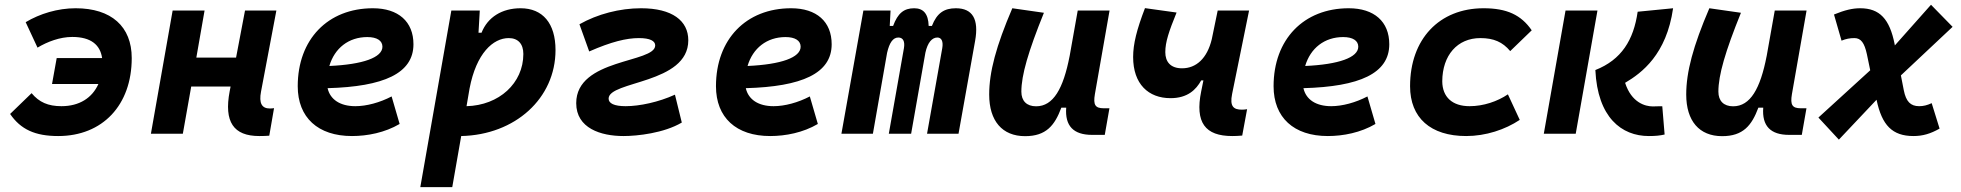

<svg xmlns="http://www.w3.org/2000/svg" viewBox="-20 -562 8243 807"><path d="M224.6 9.8C411.1 9.8 533.7 -120.1 533.7 -317.9C533.7 -450.7 447.8 -527.3 297.9 -527.3C222.2 -527.3 147.5 -504.4 87.9 -468.8L137.7 -361.8C179.2 -386.7 231.9 -406.7 283.7 -406.7C363.3 -406.7 401.4 -372.6 409.2 -317.9H218.3L198.7 -209H393.6C367.7 -150.9 314 -115.7 238.3 -115.7C182.1 -115.7 144.5 -132.3 112.8 -170.4L22.5 -83C66.9 -18.1 127.4 9.8 224.6 9.8Z M614.3 0H748.5L783.7 -198.2H949.2L945.3 -178.2C920.9 -49.8 961.4 9.8 1069.8 9.8C1086.4 9.8 1099.6 9.3 1111.8 8.3L1131.8 -107.4C1125.5 -106.4 1119.6 -106 1114.3 -106C1080.1 -106 1067.9 -128.4 1077.1 -176.8L1141.6 -517.6H1009.8L972.2 -319.8H805.2L839.8 -517.6H705.6Z M1473.6 -115.7C1409.7 -115.7 1367.7 -143.6 1356.9 -191.4C1592.8 -197.8 1717.8 -253.4 1717.8 -376C1717.8 -471.2 1654.3 -527.3 1547.4 -527.3C1357.9 -527.3 1231.4 -396.5 1231.4 -199.7C1231.4 -67.9 1316.4 9.8 1459.5 9.8C1523.9 9.8 1597.7 -4.4 1659.7 -41L1626 -156.7C1576.7 -130.9 1520.5 -115.7 1473.6 -115.7ZM1364.3 -284.7C1386.2 -359.4 1445.3 -406.2 1523.9 -406.2C1564.5 -406.2 1587.4 -391.1 1587.4 -365.7C1587.4 -320.3 1505.4 -291 1364.3 -284.7Z M1880.9 224.6 1918.5 9.8C2145.5 4.9 2314.9 -148.9 2314.9 -351.6C2314.9 -463.9 2261.2 -527.3 2168 -527.3C2090.3 -527.3 2029.8 -490.2 2003.9 -424.3H1991.2L1996.6 -517.6H1877L1746.6 224.6ZM1940.9 -115.7 1953.6 -189.9C1981.9 -338.4 2052.7 -401.9 2118.2 -401.9C2157.2 -401.9 2179.7 -377.9 2179.7 -335C2179.7 -212.4 2077.6 -119.1 1940.9 -115.7Z M2600.6 9.8C2658.7 9.8 2770.5 -2.4 2845.7 -46.9L2816.9 -164.1C2748.5 -132.8 2668 -115.7 2609.9 -115.7C2560.5 -115.7 2538.1 -127.9 2538.1 -147.5C2538.1 -222.7 2873 -208.5 2873 -392.6C2873 -475.1 2805.2 -527.3 2674.3 -527.3C2585 -527.3 2491.2 -502.9 2415.5 -460L2456.5 -345.7C2549.8 -386.7 2613.3 -401.9 2665.5 -401.9C2712.9 -401.9 2733.9 -389.6 2733.9 -371.1C2733.9 -296.4 2401.9 -317.4 2401.9 -128.4C2401.9 -22.9 2505.4 9.8 2600.6 9.8Z M3231.4 -115.7C3167.5 -115.7 3125.5 -143.6 3114.7 -191.4C3350.6 -197.8 3475.6 -253.4 3475.6 -376C3475.6 -471.2 3412.1 -527.3 3305.2 -527.3C3115.7 -527.3 2989.3 -396.5 2989.3 -199.7C2989.3 -67.9 3074.2 9.8 3217.3 9.8C3281.7 9.8 3355.5 -4.4 3417.5 -41L3383.8 -156.7C3334.5 -130.9 3278.3 -115.7 3231.4 -115.7ZM3122.1 -284.7C3144 -359.4 3203.1 -406.2 3281.7 -406.2C3322.3 -406.2 3345.2 -391.1 3345.2 -365.7C3345.2 -320.3 3263.2 -291 3122.1 -284.7Z M3723.1 -517.6H3608.9L3516.6 0H3648.9L3708.5 -339.8C3718.3 -382.8 3733.4 -404.3 3755.9 -404.3C3775.9 -404.3 3784.2 -387.7 3779.3 -359.4L3715.8 0H3809.6L3869.6 -340.8C3878.9 -383.3 3897.5 -404.3 3919.9 -404.3C3937.5 -404.3 3945.3 -387.7 3940.4 -359.4L3876.5 0H4008.8L4078.6 -390.6C4094.7 -481 4068.4 -527.3 3997.6 -527.3C3948.7 -527.3 3918 -507.3 3897 -453.1H3883.3C3881.8 -504.4 3860.8 -527.3 3822.3 -527.3C3779.3 -527.3 3753.4 -506.3 3733.9 -453.1H3719.7Z M4288.6 10.3C4377 10.3 4413.1 -34.7 4440.9 -109.4H4461.4C4455.6 -32.7 4491.7 4.9 4570.3 4.9H4623.5L4643.1 -106.9H4619.6C4583.5 -106.9 4574.2 -120.6 4582 -166.5L4643.6 -517.6H4509.8L4475.6 -325.2V-325.7C4449.2 -189.5 4407.2 -115.2 4335 -115.2C4295.4 -115.2 4272.9 -137.7 4272.9 -176.8C4272.9 -246.1 4301.8 -345.2 4367.7 -508.3L4234.9 -527.3C4166.5 -367.7 4137.7 -259.3 4137.7 -164.6C4137.7 -53.7 4192.4 10.3 4288.6 10.3Z M4899.9 -149.4C4971.7 -149.4 5007.3 -185.1 5028.8 -224.1H5038.1L5028.8 -178.2C5002 -46.9 5045.4 9.8 5159.2 9.8C5169.9 9.8 5187.5 9.3 5201.2 7.8L5221.7 -103C5213.4 -101.6 5206.5 -101.1 5199.7 -101.1C5165.5 -101.1 5147.9 -113.8 5158.7 -167L5230 -517.6H5098.1L5073.2 -397C5053.7 -316.4 5007.8 -274.9 4948.2 -274.9C4899.4 -274.9 4877.9 -302.7 4877.9 -342.8C4877.9 -385.3 4893.1 -430.2 4925.3 -509.3L4792.5 -527.8C4757.8 -437.5 4742.7 -377.4 4742.7 -322.3C4742.7 -208.5 4807.1 -149.4 4899.9 -149.4Z M5575.2 -115.7C5511.2 -115.7 5469.2 -143.6 5458.5 -191.4C5694.3 -197.8 5819.3 -253.4 5819.3 -376C5819.3 -471.2 5755.9 -527.3 5648.9 -527.3C5459.5 -527.3 5333 -396.5 5333 -199.7C5333 -67.9 5418 9.8 5561 9.8C5625.5 9.8 5699.2 -4.4 5761.2 -41L5727.5 -156.7C5678.2 -130.9 5622.1 -115.7 5575.2 -115.7ZM5465.8 -284.7C5487.8 -359.4 5546.9 -406.2 5625.5 -406.2C5666 -406.2 5689 -391.1 5689 -365.7C5689 -320.3 5606.9 -291 5465.8 -284.7Z M6156.7 -115.7C6084.5 -115.7 6042.5 -153.8 6042 -220.2C6042.5 -329.6 6105.5 -401.9 6202.1 -401.9C6258.3 -401.9 6295.9 -385.3 6327.6 -347.2L6418 -434.6C6373.5 -499.5 6313 -527.3 6215.8 -527.3C6029.3 -527.3 5906.7 -397.5 5906.7 -199.7C5906.7 -66.9 5992.7 9.8 6142.6 9.8C6224.6 9.8 6306.2 -17.1 6367.7 -58.1L6317.9 -165.5C6273.9 -135.7 6215.3 -115.7 6156.7 -115.7Z M6910.2 9.8C6939.5 9.8 6957 7.8 6976.6 3.4L6966.8 -115.2C6958 -115.7 6953.1 -115.2 6946.8 -115.2C6941.9 -114.7 6936 -114.7 6927.2 -114.7C6895 -114.7 6837.4 -130.4 6810.5 -213.9C6880.9 -255.4 6984.4 -333 7012.2 -527.3L6863.3 -512.7C6846.2 -393.6 6795.4 -311 6685.5 -267.6C6694.8 -68.4 6795.4 9.8 6910.2 9.8ZM6468.8 0H6603L6694.3 -517.6H6560.1Z M7218.3 10.3C7306.6 10.3 7342.8 -34.7 7370.6 -109.4H7391.1C7385.3 -32.7 7421.4 4.9 7500 4.9H7553.2L7572.8 -106.9H7549.3C7513.2 -106.9 7503.9 -120.6 7511.7 -166.5L7573.2 -517.6H7439.5L7405.3 -325.2V-325.7C7378.9 -189.5 7336.9 -115.2 7264.6 -115.2C7225.1 -115.2 7202.6 -137.7 7202.6 -176.8C7202.6 -246.1 7231.4 -345.2 7297.4 -508.3L7164.6 -527.3C7096.2 -367.7 7067.4 -259.3 7067.4 -164.6C7067.4 -53.7 7122.1 10.3 7218.3 10.3Z M7709 24.9 7867.2 -142.6 7867.7 -141.1C7890.1 -36.1 7933.1 9.8 8022.5 9.8C8061 9.8 8093.8 0.5 8132.3 -21.5L8099.1 -128.4C8080.1 -119.6 8064.5 -115.7 8046.4 -115.7C8010.3 -115.7 7991.2 -135.3 7981.9 -182.6L7969.7 -245.1L8187 -449.2L8096.2 -542L7944.3 -371.1L7943.4 -376.5C7922.4 -481.9 7880.9 -527.3 7798.3 -527.3C7766.1 -527.3 7733.4 -519.5 7688.5 -501L7720.2 -391.1C7739.3 -398.9 7755.4 -401.9 7774.4 -401.9C7801.8 -401.9 7816.4 -381.8 7826.7 -334.5L7840.8 -266.6L7623 -67.9Z"/></svg>

Font: Cascadia Code
Style: Bold Italic
Weight: 700
Italic angle: -10°
Monospace: yes
Designer: Aaron Bell
Foundry: Saja Typeworks
Version: Version 2404.023